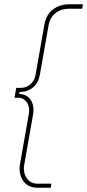

<svg xmlns="http://www.w3.org/2000/svg" viewBox="-20 -740 409 900"><path d="M74 28 115 -205Q121 -238 106 -260Q91 -282 63 -282H48L56 -328H75Q103 -328 122.5 -344.5Q142 -361 147 -391L188 -624Q196 -671 228 -695.5Q260 -720 306 -720H369L365 -699H303Q266 -699 240.5 -679Q215 -659 208 -623L167 -390Q160 -351 134.5 -330Q109 -309 72 -309L70 -299Q106 -299 124 -271.5Q142 -244 135 -203L94 30Q87 69 105.5 95.5Q124 122 159 121H221L218 140H156Q111 140 88.5 107.5Q66 75 74 28Z"/></svg>

Font: Fixel Italic Variable 20240409 Display Thin
Style: Italic
Weight: 100
Italic angle: -10°
Designer: AlfaBravo + MacPaw
Foundry: Kyrylo Tkachov, Marchela Mozhyna, Serhii Makarenko, Maria Weinstein, Zakhar Kryvoshyya
Version: Version 1.211;Glyphs 3.2 (3225)